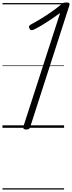

<svg xmlns="http://www.w3.org/2000/svg" viewBox="-20 -1035 584 1555"><path d="M191 14Q178 14 172 8Q166 2 169 -9L467 -930Q432 -904 395 -879Q358 -854 323 -833Q288 -812 258 -797Q244 -790 234 -791Q224 -792 218 -805Q212 -817 217 -825Q222 -833 236 -840Q272 -859 312 -883.5Q352 -908 392.5 -936Q433 -964 468 -993Q479 -1003 486.5 -1007.5Q494 -1012 501.5 -1013.5Q509 -1015 519 -1015Q533 -1015 539.5 -1010Q546 -1005 542 -992L224 -5Q221 5 213.5 9.5Q206 14 191 14ZM0 490H499V500H0ZM0 -20H499V0H0ZM0 -505H499V-500H0ZM0 -1010H499V-1000H0Z"/></svg>

Font: Playwrite US Trad Guides
Style: Regular
Weight: 400
Designer: Veronika Burian, José Scaglione
Foundry: TypeTogether
Version: Version 1.003